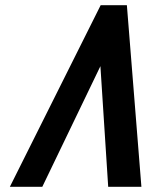

<svg xmlns="http://www.w3.org/2000/svg" viewBox="-20 -720 585 740"><path d="M367 -465 397 0H525L469 -700H368L18 0H143Z"/></svg>

Font: Advent Pro
Style: Bold Italic
Weight: 700
Italic angle: -12°
Designer: VivaRado, Andreas Kalpakidis
Foundry: VivaRado, Andreas Kalpakidis
Version: Version 3.000